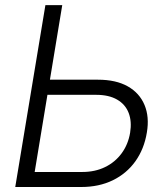

<svg xmlns="http://www.w3.org/2000/svg" viewBox="-20 -748 659 768"><path d="M160.6 -429.2H372.1Q443.8 -429.2 491 -402.6Q538.1 -376 558.1 -328.1Q578.1 -280.3 567.4 -217.8Q556.6 -151.9 521.5 -102.8Q486.3 -53.7 431.2 -26.9Q376 0 304.7 0H41L161.6 -727.5H229L118.7 -60.1H309.1Q359.9 -60.1 400.1 -79.6Q440.4 -99.1 466.6 -134.8Q492.7 -170.4 500.5 -217.3Q507.8 -262.2 494.6 -296.4Q481.4 -330.6 448.5 -349.6Q415.5 -368.7 364.7 -368.7H150.4Z"/></svg>

Font: Inter 24pt Light
Style: Italic
Weight: 300
Italic angle: -9.3988°
Designer: Rasmus Andersson
Foundry: rsms
Version: Version 4.001;git-66647c0bb